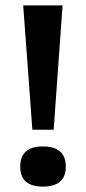

<svg xmlns="http://www.w3.org/2000/svg" viewBox="-20 -680 320 712"><path d="M100 -199 66 -660H212L179 -199ZM139 12Q55 12 55 -62Q55 -137 139 -137Q224 -137 224 -62Q224 12 139 12Z"/></svg>

Font: Bricolage Grotesque 12pt SemiBold
Style: Regular
Weight: 600
Designer: Mathieu Triay
Foundry: Atelier Triay
Version: Version 1.001; ttfautohint (v1.8.4.7-5d5b);gftools[0.9.33.de